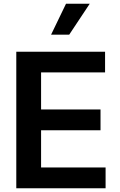

<svg xmlns="http://www.w3.org/2000/svg" viewBox="-20 -1003 637 1023"><path d="M348.7 -818.2 458.1 -983H331.7L252.1 -818.2ZM542.6 0V-110.8H198.9V-308.9H515.6V-419.7H198.9V-617.2H539.8V-727.3H66.8V0Z"/></svg>

Font: Riot Sans 2.0
Style: Bold
Weight: 600
Designer: Rasmus Andersson
Foundry: rsms
Version: Version 3.006;hotconv 1.0.109;makeotfexe 2.5.65596